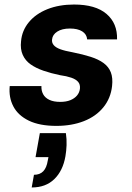

<svg xmlns="http://www.w3.org/2000/svg" viewBox="-20 -544 581 848"><path d="M229 12Q155 12 107.5 -11Q60 -34 39 -74Q18 -114 23 -164H163Q162 -144 170.5 -128Q179 -112 198 -103Q217 -94 246 -94Q272 -94 290.5 -101.5Q309 -109 320 -122Q331 -135 333 -152Q335 -171 325 -182.5Q315 -194 294.5 -201Q274 -208 245 -212Q206 -220 172.5 -231.5Q139 -243 115.5 -259.5Q92 -276 80.5 -301.5Q69 -327 73 -362Q77 -409 107.5 -446Q138 -483 189.5 -503.5Q241 -524 307 -524Q402 -524 450.5 -482.5Q499 -441 497 -370H365Q363 -393 343 -405.5Q323 -418 289 -418Q254 -418 233 -404.5Q212 -391 210 -370Q208 -356 217 -345Q226 -334 246.5 -326.5Q267 -319 301 -313Q346 -304 380.5 -293Q415 -282 437.5 -265.5Q460 -249 469.5 -224.5Q479 -200 475 -164Q469 -110 436.5 -70Q404 -30 350.5 -9Q297 12 229 12ZM120 284 130 228Q156 228 171 212.5Q186 197 191 165L194 150H137L156 44H271Q275 71 274 97Q273 123 269 146Q258 210 220 247Q182 284 120 284Z"/></svg>

Font: DM Sans 12pt ExtraBold
Style: Italic
Weight: 800
Italic angle: -10°
Version: Version 4.004;gftools[0.9.30]